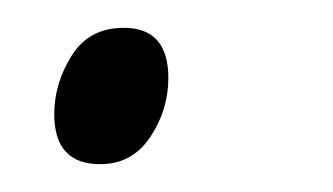

<svg xmlns="http://www.w3.org/2000/svg" viewBox="-20 -110 239 138"><path d="M52 8Q75 8 88 -11.5Q101 -31 101 -54Q101 -90 69 -90Q44 -90 31.5 -70Q19 -50 19 -28Q19 8 52 8Z"/></svg>

Font: Noto Sans Display SemiCondensed Light
Style: Italic
Weight: 300
Width: 4
Italic angle: -12°
Designer: Monotype Design Team
Foundry: Monotype Imaging Inc.
Version: Version 1.900